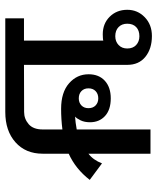

<svg xmlns="http://www.w3.org/2000/svg" viewBox="46 -641 595 727"><g transform="rotate(90 343.5 -277.5)"><path d="M314.5 -314.9Q314.5 -298.3 325 -288.3Q335.4 -278.3 352.5 -278.3Q368.7 -278.3 379.2 -288.3Q389.6 -298.3 389.6 -314.9Q389.6 -332 379.2 -342Q368.7 -352.1 352.5 -352.1Q335.4 -352.1 325 -342Q314.5 -332 314.5 -314.9ZM470.2 -216.3Q431.6 -211.4 392.1 -211.4Q329.6 -211.4 295.4 -241.5Q261.2 -271.5 261.2 -315.4Q261.2 -354.5 285.9 -377Q310.5 -399.4 352.5 -399.4Q395.5 -399.4 419.2 -377.7Q442.9 -356 442.9 -320.8Q442.9 -300.3 435.8 -285.4Q428.7 -270.5 421.4 -264.2Q443.8 -265.6 470.2 -270.5V-549.8H562V-314.9Q585.9 -333 598.6 -366.2L661.1 -319.8Q619.6 -266.1 562 -240.2V-141.6Q562 -77.1 518.8 -38.6Q475.6 0 403.8 0H49.3V-70.8H133.8V-371.1Q131.3 -370.1 123.8 -369.6Q116.2 -369.1 109.9 -369.1Q69.3 -369.1 43.2 -395.5Q17.1 -421.9 17.1 -461.9Q17.1 -501 45.2 -528.1Q73.2 -555.2 116.2 -555.2Q164.6 -555.2 195.1 -530.5Q225.6 -505.9 225.6 -461.9V-70.8L403.8 -71.3Q430.2 -71.3 450.2 -88.6Q470.2 -106 470.2 -141.6ZM69.8 -461.9Q69.8 -441.4 82.5 -429Q95.2 -416.5 117.2 -416.5Q137.2 -416.5 150.4 -429Q163.6 -441.4 163.6 -461.9Q163.6 -483.4 150.4 -495.6Q137.2 -507.8 117.2 -507.8Q95.2 -507.8 82.5 -495.6Q69.8 -483.4 69.8 -461.9Z"/></g></svg>

Font: Roboto Web
Style: Regular
Weight: 400
Designer: Google
Version: Version 1.200310; 2013